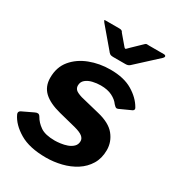

<svg xmlns="http://www.w3.org/2000/svg" viewBox="-180 -853 891 973"><g transform="rotate(30 265.0 -367.0)"><path d="M237 10Q140 10 82 -24.5Q24 -59 2 -106Q-5 -121 9 -129L74 -160Q84 -165 91.5 -164Q99 -163 105 -153Q120 -126 148.5 -106.5Q177 -87 233 -87Q246 -87 265.5 -89.5Q285 -92 303.5 -98.5Q322 -105 335 -117.5Q348 -130 348 -150Q348 -165 334 -176.5Q320 -188 286 -197L187 -222Q120 -239 87 -270Q54 -301 54 -352Q54 -414 88.5 -455.5Q123 -497 179 -518.5Q235 -540 299 -540Q378 -540 428 -510Q478 -480 502 -438Q506 -433 505.5 -427Q505 -421 497 -417L431 -387Q424 -384 419 -386Q414 -388 404 -399Q390 -419 363 -432.5Q336 -446 296 -446Q273 -446 249.5 -440.5Q226 -435 210.5 -422Q195 -409 195 -388Q195 -374 204 -364.5Q213 -355 242 -346L352 -319Q424 -302 455 -263.5Q486 -225 486 -177Q486 -129 464.5 -93.5Q443 -58 407 -35Q371 -12 326.5 -1Q282 10 237 10ZM383 -738Q389 -744 393.5 -743.5Q398 -743 406 -743H492Q502 -743 504 -737.5Q506 -732 498 -724L374 -610Q369 -606 363.5 -604Q358 -602 349 -602H276Q264 -602 257.5 -607Q251 -612 247 -618L152 -730Q147 -737 145.5 -740Q144 -743 152 -743H233Q241 -743 246 -740.5Q251 -738 254 -731L299 -678Q308 -666 313 -670Q318 -674 328 -685Z"/></g></svg>

Font: Libre Franklin Thin
Style: Bold Italic
Weight: 700
Italic angle: -8°
Version: Version 3.000